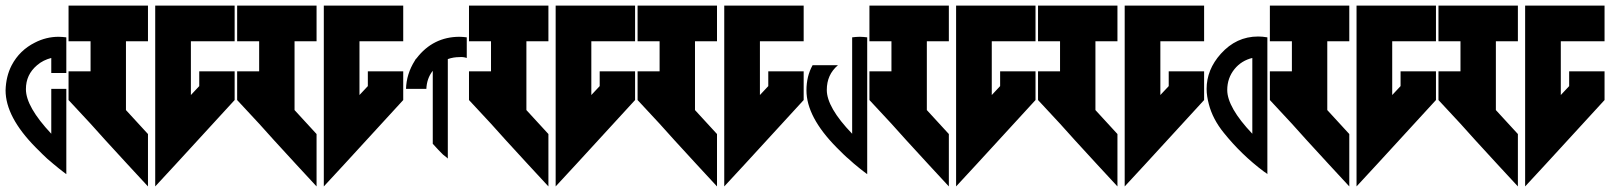

<svg xmlns="http://www.w3.org/2000/svg" viewBox="-20 -717 5778 689"><path d="M218 -583C209 -584 199 -585 190 -585C161 -585 132 -578 105 -564C69 -546 41 -519 22 -483C8 -456 1 -426 0 -393C0 -329 36 -261 108 -188C128 -168 142 -154 150 -147C159 -140 165 -134 170 -130C187 -116 199 -106 206 -101C213 -96 217 -93 218 -92V-398H164V-343V-237C103 -302 73 -355 73 -397C73 -432 86 -460 113 -483C128 -496 145 -504 164 -509V-455H218Z M226 -697V-569H305V-461H226V-358L305 -273L314 -263L359 -213L437 -128L511 -48V-236L432 -322V-569H511V-697ZM537 -697V-569V-236V-48L611 -128L822 -358V-461H695V-408L665 -376V-569H822V-697H665Z M831 -697V-569H910V-461H831V-358L910 -273L919 -263L964 -213L1042 -128L1116 -48V-236L1037 -322V-569H1116V-697ZM1142 -697V-569V-236V-48L1216 -128L1427 -358V-461H1300V-408L1270 -376V-569H1427V-697H1270Z M1655 -583C1646 -584 1638 -585 1629 -585C1566 -585 1514 -559 1475 -508C1472 -505 1470 -503 1469 -500C1448 -467 1438 -433 1437 -398H1510C1511 -422 1518 -444 1533 -463V-201C1548 -184 1560 -172 1570 -162C1581 -154 1586 -149 1587 -148V-505C1601 -510 1615 -512 1628 -512C1637 -513 1646 -512 1655 -509Z M1663 -697V-569H1742V-461H1663V-358L1742 -273L1751 -263L1796 -213L1874 -128L1948 -48V-236L1869 -322V-569H1948V-697ZM1974 -697V-569V-236V-48L2048 -128L2259 -358V-461H2132V-408L2102 -376V-569H2259V-697H2102Z M2268 -697V-569H2347V-461H2268V-358L2347 -273L2356 -263L2401 -213L2479 -128L2553 -48V-236L2474 -322V-569H2553V-697ZM2579 -697V-569V-236V-48L2653 -128L2864 -358V-461H2737V-408L2707 -376V-569H2864V-697H2707Z M2896 -483C2881 -456 2874 -426 2874 -393C2874 -329 2910 -261 2982 -188C3002 -168 3016 -154 3025 -147C3033 -140 3039 -134 3044 -130C3061 -116 3073 -106 3080 -101C3087 -96 3091 -93 3092 -92V-583C3083 -584 3074 -585 3065 -585C3056 -585 3047 -584 3038 -583V-237C2977 -300 2947 -353 2947 -394C2947 -431 2960 -460 2987 -483Z M3100 -697V-569H3179V-461H3100V-358L3179 -273L3188 -263L3233 -213L3311 -128L3385 -48V-236L3306 -322V-569H3385V-697ZM3411 -697V-569V-236V-48L3485 -128L3696 -358V-461H3569V-408L3539 -376V-569H3696V-697H3539Z M3705 -697V-569H3784V-461H3705V-358L3784 -273L3793 -263L3838 -213L3916 -128L3990 -48V-236L3911 -322V-569H3990V-697ZM4016 -697V-569V-236V-48L4090 -128L4301 -358V-461H4174V-408L4144 -376V-569H4301V-697H4144Z M4528 -583C4516 -585 4505 -586 4495 -586C4442 -586 4398 -565 4361 -524C4327 -486 4310 -444 4310 -398C4310 -380 4313 -362 4318 -343C4327 -308 4345 -273 4372 -240C4413 -189 4461 -142 4516 -101C4524 -96 4528 -93 4528 -92ZM4474 -509V-237C4414 -300 4384 -353 4384 -394C4384 -423 4393 -448 4410 -469C4427 -490 4449 -503 4474 -509Z M4537 -697V-569H4616V-461H4537V-358L4616 -273L4625 -263L4670 -213L4748 -128L4822 -48V-236L4743 -322V-569H4822V-697ZM4848 -697V-569V-236V-48L4922 -128L5133 -358V-461H5006V-408L4976 -376V-569H5133V-697H4976Z M5142 -697V-569H5221V-461H5142V-358L5221 -273L5230 -263L5275 -213L5353 -128L5427 -48V-236L5348 -322V-569H5427V-697ZM5453 -697V-569V-236V-48L5527 -128L5738 -358V-461H5611V-408L5581 -376V-569H5738V-697H5581Z"/></svg>

Font: ABC-Love-Monogram
Style: Regular
Weight: 400
Designer: Sadat Fauzi
Foundry: Intuisi Creative
Version: Version 001.000